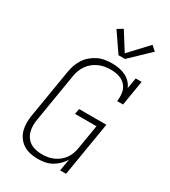

<svg xmlns="http://www.w3.org/2000/svg" viewBox="-232 -1082 1063 1202"><g transform="rotate(30 300.0 -481.0)"><path d="M239 8Q211 8 184 2Q157 -4 135 -18Q113 -32 97.5 -53.5Q82 -75 75 -100.5Q68 -126 68 -154.5Q68 -183 73 -211L130 -556Q134 -581 142.5 -606Q151 -631 165.5 -653.5Q180 -676 201 -694Q222 -712 246 -723.5Q270 -735 296 -739Q322 -743 347 -743Q372 -743 397 -738.5Q422 -734 443.5 -723.5Q465 -713 481.5 -696Q498 -679 507 -657L520 -735H563L533 -554H490Q495 -584 490.5 -614Q486 -644 467 -665.5Q448 -687 419.5 -696Q391 -705 361 -705Q339 -705 317 -701.5Q295 -698 274.5 -689Q254 -680 235.5 -665.5Q217 -651 204 -632Q191 -613 183 -592Q175 -571 172 -549L115 -204Q111 -182 111 -159.5Q111 -137 116.5 -116.5Q122 -96 134.5 -78.5Q147 -61 165 -50Q183 -39 205 -34.5Q227 -30 249 -30Q249 -30 249 -30Q249 -30 249 -30Q270 -30 290.5 -33.5Q311 -37 331 -46Q351 -55 368.5 -69Q386 -83 398.5 -101Q411 -119 418 -139Q425 -159 428 -179L457 -353H302L309 -392H506L441 0H398L413 -87Q400 -64 380.5 -45Q361 -26 338 -13.5Q315 -1 289.5 3.5Q264 8 239 8ZM354 -807 261 -943 300 -967 382 -837 506 -970 540 -940 401 -807Z"/></g></svg>

Font: Iosevka Slab XLtEx
Style: Italic
Weight: 200
Width: 7
Italic angle: -9°
Monospace: yes
Designer: Belleve Invis
Foundry: Belleve Invis
Version: Version 11.1.0; ttfautohint (v1.8.3)